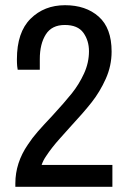

<svg xmlns="http://www.w3.org/2000/svg" viewBox="-20 -718 496 738"><path d="M409 -520Q409 -465 386.5 -415Q364 -365 332.5 -325Q301 -285 249 -229Q242 -221 210.5 -186Q179 -151 158 -119Q146 -102 140 -84H412V0H39V-13Q39 -92 87 -162Q104 -188 125.5 -212.5Q147 -237 181 -273Q228 -324 256 -359Q284 -394 303 -435.5Q322 -477 322 -521Q322 -562 300.5 -592Q279 -622 229 -622Q179 -622 156 -585.5Q133 -549 133 -491V-450H48Q47 -453 46 -464Q45 -475 45 -490Q45 -594 97.5 -646Q150 -698 230 -698Q310 -698 359.5 -654Q409 -610 409 -520Z"/></svg>

Font: Archivo Narrow
Style: Regular
Weight: 400
Designer: Hector Gatti
Foundry: Omnibus-Type
Version: Version 1.003